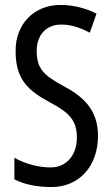

<svg xmlns="http://www.w3.org/2000/svg" viewBox="-20 -744 453 774"><path d="M375 -196C375 -288 331 -347 238 -396C155 -441 128 -467 128 -540C128 -601 165 -645 227 -645C263 -645 302 -634 342 -612L369 -689C332 -708 281 -724 225 -724C118 -725 41 -647 43 -536C43 -423 95 -378 180 -332C262 -289 290 -257 290 -188C290 -123 251 -69 184 -69C139 -69 83 -82 38 -108V-21C80 0 129 10 187 10C300 10 375 -75 375 -196Z"/></svg>

Font: Noto Sans UI Condensed
Style: Regular
Weight: 400
Width: 3
Designer: Monotype Design Team
Foundry: Monotype Imaging Inc.
Version: Version 1.901